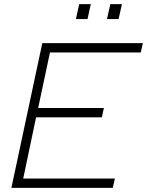

<svg xmlns="http://www.w3.org/2000/svg" viewBox="-20 -906 709 926"><path d="M184 -698H669L659 -653H221L164 -385H481L471 -340H154L92 -45H534L524 0H35ZM512 -886H568L552 -814H496ZM362 -886H418L402 -814H346Z"/></svg>

Font: Azeret Mono Thin
Style: Italic
Weight: 100
Italic angle: -12°
Designer: Martin Vácha
Foundry: Displaay
Version: Version 1.000; Glyphs 3.0.3, build 3074